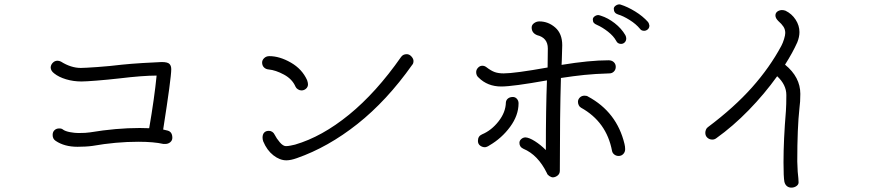

<svg xmlns="http://www.w3.org/2000/svg" viewBox="-20 -829 4040 879"><path d="M769 -198Q769 -186 759.5 -178Q750 -170 737 -170H728Q684 -180 613 -180Q511 -180 403 -161Q389 -159 370 -158Q351 -157 335 -157Q275 -157 235 -184Q221 -193 221 -211Q221 -225 229.5 -233Q238 -241 251 -241Q263 -241 268 -236Q279 -228 300.5 -224Q322 -220 339 -220Q374 -220 392 -223Q512 -243 620 -243Q649 -243 663 -242Q687 -381 697 -483Q634 -483 526 -470Q473 -464 422.5 -460Q372 -456 353 -456Q316 -456 282.5 -466Q249 -476 228 -493Q212 -505 212 -521Q213 -533 222 -542Q231 -551 243 -551Q251 -551 259 -547Q305 -518 350 -518Q367 -518 424.5 -522Q482 -526 539 -533Q577 -537 633.5 -540.5Q690 -544 720 -545Q748 -545 756 -536Q764 -528 764 -512Q764 -472 727 -236L748 -231Q769 -225 769 -198Z M1185 -182Q1182 -191 1182 -199Q1182 -214 1189.5 -222Q1197 -230 1211 -230Q1220 -230 1227 -225Q1234 -220 1237 -213Q1246 -195 1261 -177.5Q1276 -160 1289 -160Q1298 -160 1310.5 -162.5Q1323 -165 1331 -167Q1454 -203 1578 -304Q1702 -405 1816 -568Q1825 -581 1842 -581Q1854 -581 1863.5 -570.5Q1873 -560 1873 -550Q1873 -538 1867 -532Q1751 -368 1616.5 -261.5Q1482 -155 1339 -105Q1311 -95 1291 -95Q1261 -95 1231.5 -118Q1202 -141 1185 -182ZM1333 -432Q1318 -467 1280 -487.5Q1242 -508 1210 -511Q1197 -512 1188.5 -520.5Q1180 -529 1180 -543Q1180 -554 1189.5 -563Q1199 -572 1213 -572Q1260 -572 1311.5 -542.5Q1363 -513 1386 -462Q1390 -450 1390 -443Q1390 -431 1381 -423Q1372 -415 1360 -415Q1352 -415 1344 -420Q1336 -425 1333 -432Z M2548 -472Q2543 -307 2543 -47Q2543 -34 2533.5 -26Q2524 -18 2512 -17Q2504 -17 2495 -23Q2486 -29 2484 -36Q2443 -120 2376 -148Q2358 -156 2358 -175Q2358 -185 2366.5 -192.5Q2375 -200 2386 -200Q2403 -199 2429 -182.5Q2455 -166 2479 -142Q2479 -333 2484 -461Q2327 -433 2275 -433Q2212 -433 2171 -474Q2160 -483 2160 -499Q2160 -510 2168.5 -519Q2177 -528 2188 -528Q2198 -528 2206 -522Q2228 -505 2245 -499Q2262 -493 2286 -493Q2336 -493 2487 -520L2488 -607Q2488 -656 2439 -668Q2414 -678 2414 -703Q2414 -715 2425 -723Q2436 -731 2449 -731Q2490 -731 2522 -703Q2554 -675 2554 -622Q2554 -599 2552 -553L2551 -532Q2679 -553 2766 -553Q2781 -553 2790 -544.5Q2799 -536 2799 -523Q2799 -510 2790.5 -501.5Q2782 -493 2770 -493Q2704 -491 2655.5 -486Q2607 -481 2548 -472ZM2842 -146Q2842 -133 2833.5 -124Q2825 -115 2812 -115Q2801 -115 2792.5 -121.5Q2784 -128 2782 -138Q2757 -271 2640 -336Q2633 -340 2629.5 -347.5Q2626 -355 2626 -363Q2626 -374 2634.5 -382.5Q2643 -391 2656 -391Q2667 -391 2672 -387Q2804 -316 2839 -170Q2842 -158 2842 -146ZM2354 -356Q2354 -301 2315.5 -248.5Q2277 -196 2220 -163Q2216 -160 2210 -157.5Q2204 -155 2200 -155Q2188 -155 2178 -162.5Q2168 -170 2168 -184Q2168 -206 2187 -214Q2230 -232 2262.5 -273.5Q2295 -315 2296 -360Q2297 -371 2305.5 -378Q2314 -385 2328 -385Q2339 -385 2346.5 -376.5Q2354 -368 2354 -356ZM2910 -697Q2892 -719 2862.5 -737.5Q2833 -756 2809 -763Q2790 -769 2790 -789Q2790 -796 2797 -802Q2804 -808 2813 -809Q2819 -809 2821 -808Q2853 -798 2888 -776.5Q2923 -755 2947 -728Q2951 -723 2953 -712Q2953 -701 2945.5 -694.5Q2938 -688 2929 -688Q2916 -688 2910 -697ZM2801 -642Q2789 -664 2763.5 -684Q2738 -704 2713 -715Q2703 -719 2698.5 -724.5Q2694 -730 2694 -740Q2694 -748 2702 -754Q2710 -760 2719 -760Q2722 -760 2731 -757Q2763 -747 2794 -723Q2825 -699 2843 -668Q2847 -660 2847 -653Q2847 -642 2840 -635Q2833 -628 2823 -628Q2816 -628 2810 -631.5Q2804 -635 2801 -642Z M3640 -334Q3630 -244 3630 -90L3632 -43Q3636 -7 3636 6Q3636 16 3626 23Q3616 30 3603 30Q3591 30 3582.5 23Q3574 16 3571 3Q3567 -18 3567 -86Q3567 -189 3578 -321Q3580 -349 3580 -394Q3580 -441 3538 -480Q3480 -399 3408 -325Q3336 -251 3259 -196Q3251 -190 3241 -190Q3228 -190 3218.5 -198.5Q3209 -207 3209 -221Q3209 -228 3212 -235.5Q3215 -243 3221 -247Q3341 -337 3422.5 -428.5Q3504 -520 3557 -619Q3564 -632 3569.5 -650Q3575 -668 3575 -678Q3575 -694 3567 -706.5Q3559 -719 3543 -733Q3530 -746 3530 -758Q3530 -769 3538 -775.5Q3546 -782 3559 -783Q3568 -783 3576 -780Q3605 -766 3622.5 -739Q3640 -712 3640 -682Q3640 -660 3630 -635Q3609 -588 3574 -533Q3644 -476 3644 -399Q3644 -362 3640 -334Z"/></svg>

Font: Tsukimi Rounded
Style: Regular
Weight: 400
Designer: Takashi Funayama
Foundry: Takashi Funayama
Version: Version 1.032; ttfautohint (v1.8.3)